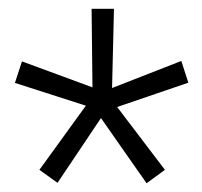

<svg xmlns="http://www.w3.org/2000/svg" viewBox="-20 -731 464 440"><path d="M14.2 -541 30.3 -590.3 191.9 -530.8 189.9 -710.9H241.2L236.8 -529.3L395.5 -591.3L411.6 -541.5L248.5 -485.8L357.9 -341.8L315.9 -311L211.4 -460.4L111.8 -312L70.3 -341.8L176.8 -488.8Z"/></svg>

Font: Heebo Light
Style: Regular
Weight: 300
Designer: Oded Ezer
Foundry: Meir Sadan
Version: Version 2.001; ttfautohint (v1.5.14-ce02) -l 8 -r 50 -G 200 